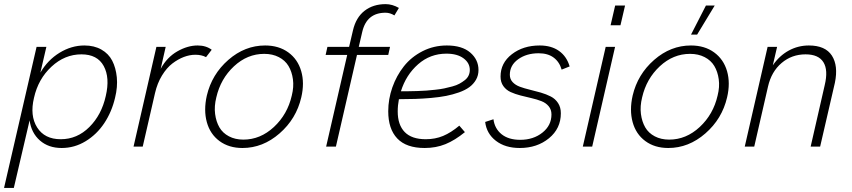

<svg xmlns="http://www.w3.org/2000/svg" viewBox="-31 -717 4166 939"><path d="M-11.2 202.1 147.9 -487.8H195.8L166.5 -361.8Q202.1 -423.3 260.3 -459Q318.4 -494.6 381.8 -494.6Q429.7 -494.6 464.8 -474.6Q500 -454.6 517.8 -420.2Q535.6 -385.7 540.3 -338.9Q544.9 -292 531.7 -238.8Q515.6 -169.9 479 -114.7Q442.4 -59.6 387.9 -26.4Q333.5 6.8 270.5 6.8Q206.1 6.8 164.1 -30Q122.1 -66.9 113.8 -128.4L36.6 202.1ZM266.1 -36.1Q346.2 -36.1 406 -95.7Q465.8 -155.3 486.3 -247.6Q507.3 -336.9 476.3 -394Q445.3 -451.2 367.2 -451.2Q285.6 -451.2 220.7 -390.9Q155.8 -330.6 135.3 -238.8Q114.3 -151.4 150.6 -93.8Q187 -36.1 266.1 -36.1Z M622.1 0 733.9 -487.8H779.3L754.9 -380.4Q785.6 -437 836.2 -465.8Q886.7 -494.6 935.5 -494.6Q976.6 -494.6 1004.4 -473.6L976.6 -437.5Q955.1 -449.2 924.3 -449.2Q897 -449.2 868.4 -438.5Q839.8 -427.7 812 -406.5Q784.2 -385.3 761.2 -347.7Q738.3 -310.1 727.1 -261.7L667 0Z M1154.8 6.8Q1088.4 6.8 1042.5 -27.1Q996.6 -61 980.5 -119.6Q964.4 -178.2 980.5 -249.5Q1004.9 -353.5 1085.7 -424.1Q1166.5 -494.6 1265.6 -494.6Q1332.5 -494.6 1378.9 -460.9Q1425.3 -427.2 1442.1 -369.1Q1459 -311 1442.4 -240.7Q1418 -135.7 1336.2 -64.5Q1254.4 6.8 1154.8 6.8ZM1159.2 -34.2Q1242.2 -34.2 1308.6 -95.9Q1375 -157.7 1396 -249.5Q1406.7 -292 1401.6 -329.3Q1396.5 -366.7 1379.9 -394.3Q1363.3 -421.9 1332.5 -437.7Q1301.8 -453.6 1261.2 -453.6Q1178.7 -453.6 1113.3 -392.8Q1047.9 -332 1026.9 -240.7Q1016.1 -197.3 1021 -159.7Q1025.9 -122.1 1042 -94.2Q1058.1 -66.4 1088.6 -50.3Q1119.1 -34.2 1159.2 -34.2Z M1564 0 1667 -448.2H1561.5L1570.3 -487.8H1676.3L1695.3 -568.8Q1710 -631.8 1752 -664.3Q1793.9 -696.8 1855 -696.8Q1887.7 -696.8 1919.9 -678.2L1897.9 -641.6Q1876.5 -654.8 1854.5 -654.8Q1762.7 -654.8 1740.7 -561.5L1723.6 -487.8H1876.5L1867.7 -448.2H1714.8L1611.8 0Z M2309.1 -374.5Q2309.1 -348.1 2296.9 -326.9Q2284.7 -305.7 2264.4 -290.8Q2244.1 -275.9 2213.6 -265.1Q2183.1 -254.4 2150.9 -248Q2118.7 -241.7 2077.4 -238Q2036.1 -234.4 1999.8 -233.2Q1963.4 -231.9 1919.9 -231.9Q1914.1 -202.1 1914.1 -171.9Q1914.1 -106.4 1948.2 -71.3Q1982.4 -36.1 2051.3 -36.1Q2097.2 -36.1 2136 -52.2Q2174.8 -68.4 2215.3 -102.5L2242.7 -70.8Q2193.8 -30.8 2147.5 -12Q2101.1 6.8 2045.9 6.8Q1956.1 6.8 1911.9 -39.8Q1867.7 -86.4 1867.7 -172.9Q1867.7 -232.4 1887.9 -289.8Q1908.2 -347.2 1944.3 -392.8Q1980.5 -438.5 2035.4 -466.6Q2090.3 -494.6 2154.3 -494.6Q2228.5 -494.6 2268.8 -460Q2309.1 -425.3 2309.1 -374.5ZM2152.3 -454.6Q2072.8 -454.6 2013.7 -402.6Q1954.6 -350.6 1929.7 -270.5Q1952.6 -270.5 1967.5 -270.8Q1982.4 -271 2008.8 -271.7Q2035.2 -272.5 2053.7 -273.9Q2072.3 -275.4 2097.9 -278.1Q2123.5 -280.8 2141.8 -284.7Q2160.2 -288.6 2180.9 -294.2Q2201.7 -299.8 2215.8 -307.6Q2230 -315.4 2242.2 -325Q2254.4 -334.5 2260.5 -347.2Q2266.6 -359.9 2266.6 -375Q2266.6 -409.2 2235.8 -431.9Q2205.1 -454.6 2152.3 -454.6Z M2510.7 6.8Q2439.9 6.8 2394.3 -28.3Q2348.6 -63.5 2341.8 -120.6L2382.3 -133.8Q2388.2 -87.9 2422.1 -60.5Q2456.1 -33.2 2513.2 -33.2Q2577.6 -33.2 2621.8 -68.4Q2666 -103.5 2666 -157.2Q2666 -181.2 2652.3 -197.5Q2638.7 -213.9 2616.7 -222.4Q2594.7 -231 2568.1 -237.1Q2541.5 -243.2 2514.9 -250Q2488.3 -256.8 2466.3 -266.8Q2444.3 -276.9 2430.7 -295.9Q2417 -314.9 2417 -342.8Q2417 -409.2 2472.4 -451.9Q2527.8 -494.6 2608.4 -494.6Q2665.5 -494.6 2703.1 -467.8Q2740.7 -440.9 2754.9 -392.1L2715.8 -376.5Q2705.1 -414.1 2676.8 -435.3Q2648.4 -456.5 2603.5 -456.5Q2543.9 -456.5 2503.2 -427.2Q2462.4 -397.9 2462.4 -351.6Q2462.4 -330.1 2476.1 -315.4Q2489.7 -300.8 2511.7 -292.7Q2533.7 -284.7 2560.3 -278.3Q2586.9 -272 2613.8 -264.2Q2640.6 -256.3 2662.6 -245.1Q2684.6 -233.9 2698.2 -213.1Q2711.9 -192.4 2711.9 -163.1Q2711.9 -88.4 2653.8 -40.8Q2595.7 6.8 2510.7 6.8Z M2955.1 -593.3 2977.5 -689.9H3025.9L3003.4 -593.3ZM2819.3 0 2931.2 -487.8H2977.1L2865.2 0Z M3348.6 -547.9 3421.4 -689.9H3464.4L3378.4 -547.9ZM3237.3 6.8Q3170.9 6.8 3125 -27.1Q3079.1 -61 3063 -119.6Q3046.9 -178.2 3063 -249.5Q3087.4 -353.5 3168.2 -424.1Q3249 -494.6 3348.1 -494.6Q3415 -494.6 3461.4 -460.9Q3507.8 -427.2 3524.7 -369.1Q3541.5 -311 3524.9 -240.7Q3500.5 -135.7 3418.7 -64.5Q3336.9 6.8 3237.3 6.8ZM3241.7 -34.2Q3324.7 -34.2 3391.1 -95.9Q3457.5 -157.7 3478.5 -249.5Q3489.3 -292 3484.1 -329.3Q3479 -366.7 3462.4 -394.3Q3445.8 -421.9 3415 -437.7Q3384.3 -453.6 3343.8 -453.6Q3261.2 -453.6 3195.8 -392.8Q3130.4 -332 3109.4 -240.7Q3098.6 -197.3 3103.5 -159.7Q3108.4 -122.1 3124.5 -94.2Q3140.6 -66.4 3171.1 -50.3Q3201.7 -34.2 3241.7 -34.2Z M3611.3 0 3723.1 -487.8H3769.5L3748.5 -397.5Q3780.3 -444.3 3826.2 -469.5Q3872.1 -494.6 3924.8 -494.6Q4005.4 -494.6 4037.4 -445.1Q4069.3 -395.5 4052.2 -312.5L3980 0H3933.6L4002.4 -300.8Q4020 -374 3996.1 -412.6Q3972.2 -451.2 3908.7 -451.2Q3841.3 -451.2 3791.5 -408.9Q3741.7 -366.7 3725.1 -293.9L3657.7 0Z"/></svg>

Font: HK Grotesk Light Legacy Italic
Style: Regular
Weight: 300
Italic angle: -13°
Designer: Alfredo Marco Pradil
Foundry: Hanken Design Co.
Version: Version 2.022;PS 002.022;hotconv 1.0.88;makeotf.lib2.5.64775